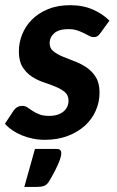

<svg xmlns="http://www.w3.org/2000/svg" viewBox="-32 -544 460 758"><path d="M0 0ZM364.5 -413.5Q358.5 -405 352.8 -401.2Q347 -397.5 338.5 -397.5Q329 -397.5 319.8 -402.5Q310.5 -407.5 299 -413.2Q287.5 -419 272.8 -424Q258 -429 238 -429Q200.5 -429 182.2 -413Q164 -397 164 -373Q164 -353.5 178.5 -341.8Q193 -330 215 -320.8Q237 -311.5 262.5 -302Q288 -292.5 310 -277.5Q332 -262.5 346.5 -239Q361 -215.5 361 -179Q361 -141 346 -107Q331 -73 302.8 -47.5Q274.5 -22 234.5 -7Q194.5 8 145 8Q120.5 8 97.2 3.2Q74 -1.5 53.2 -10.2Q32.5 -19 15.8 -30.5Q-1 -42 -12.5 -55.5L21.5 -107Q27.5 -116 36 -121Q44.5 -126 56.5 -126Q67.5 -126 76.5 -119.8Q85.5 -113.5 96.5 -106.2Q107.5 -99 122.8 -92.8Q138 -86.5 162.5 -86.5Q181 -86.5 195.2 -91.2Q209.5 -96 219.2 -104.2Q229 -112.5 233.8 -123.5Q238.5 -134.5 238.5 -146.5Q238.5 -168.5 224 -180.5Q209.5 -192.5 187.8 -201.5Q166 -210.5 140.5 -219Q115 -227.5 93.2 -242Q71.5 -256.5 57 -279.5Q42.5 -302.5 42.5 -341Q42.5 -376 55.8 -408.8Q69 -441.5 94.5 -467Q120 -492.5 157.8 -508Q195.5 -523.5 245 -523.5Q295.5 -523.5 334.8 -506.2Q374 -489 400 -462.5ZM190.5 44Q203 44 206.5 49.2Q210 54.5 210 60Q210 65.5 208.2 73.8Q206.5 82 201.2 95Q196 108 187 126.2Q178 144.5 163 170Q154 185.5 142.2 189.8Q130.5 194 113 194H64L106 44Z"/></svg>

Font: Lato Heavy
Style: Italic
Weight: 800
Italic angle: -7°
Designer: Lukasz Dziedzic
Foundry: tyPoland Lukasz Dziedzic
Version: Version 2.007; 2014-02-27